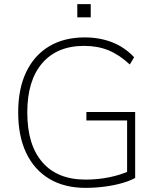

<svg xmlns="http://www.w3.org/2000/svg" viewBox="-20 -901 763 929"><path d="M394 8Q292 8 219 -35.5Q146 -79 107 -160.5Q68 -242 68 -357Q68 -472 107 -553Q146 -634 218 -677Q290 -720 390 -720Q462 -720 522.5 -696.5Q583 -673 629 -624L608 -589Q556 -637 504 -658Q452 -679 387 -679Q256 -679 184 -595Q112 -511 112 -357Q112 -200 185 -116Q258 -32 394 -32Q454 -32 509.5 -43.5Q565 -55 606 -74L595 -35V-318H398V-359H634V-40Q609 -26 570.5 -15Q532 -4 486 2Q440 8 394 8ZM354 -881H419V-817H354Z"/></svg>

Font: Muli ExtraLight
Style: Regular
Weight: 250
Designer: Vernon Adams
Foundry: Vernon Adams
Version: Version 2.100; ttfautohint (v1.8.1.43-b0c9)